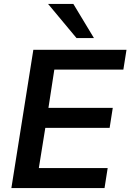

<svg xmlns="http://www.w3.org/2000/svg" viewBox="-20 -959 665 979"><path d="M38 0 150 -705H625L609 -604H257L227 -409H555L539 -307H211L178 -102H529L513 0ZM370 -765 225 -939H354L459 -765Z"/></svg>

Font: Mulish ExtraLight
Style: Bold Italic
Weight: 700
Italic angle: -9°
Version: Version 3.603